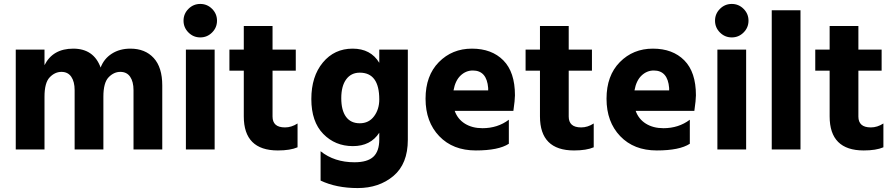

<svg xmlns="http://www.w3.org/2000/svg" viewBox="-20 -759 4536 975"><path d="M804 0H658V-301Q658 -344 641 -369Q624 -394 591 -394Q558 -394 531.5 -366.5Q505 -339 505 -268V0H359V-301Q359 -344 342 -369Q325 -394 292 -394Q259 -394 232.5 -366.5Q206 -339 206 -268V0H60V-507H206V-428Q248 -512 352 -512Q456 -512 491 -416Q508 -461 548 -486.5Q588 -512 642 -512Q717 -512 760.5 -464.5Q804 -417 804 -325Z M1057 -714Q1082 -689 1082 -654Q1082 -619 1057 -594Q1032 -569 997 -569Q962 -569 937 -594Q912 -619 912 -654Q912 -689 937 -714Q962 -739 997 -739Q1032 -739 1057 -714ZM1070 0H924V-507H1070Z M1391 5Q1218 5 1218 -168V-400H1145V-507H1218V-627H1364V-507H1482V-400H1364V-167Q1364 -140 1379.5 -126Q1395 -112 1427.5 -112Q1460 -112 1491 -132V-11Q1454 5 1391 5Z M1906 -254Q1906 -390 1807 -390Q1763 -390 1738 -356Q1713 -322 1713 -260.5Q1713 -199 1737 -166Q1761 -133 1807 -133Q1853 -133 1879.5 -168.5Q1906 -204 1906 -254ZM2051 -49Q2051 73 1978 134.5Q1905 196 1796.5 196Q1688 196 1608 158V9Q1678 65 1780 65Q1846 65 1876 37Q1906 9 1906 -51V-85Q1862 -17 1772 -17Q1682 -17 1621.5 -79Q1561 -141 1561 -256Q1561 -371 1619.5 -441.5Q1678 -512 1770.5 -512Q1863 -512 1906 -440V-507H2051Z M2381 -401Q2346 -401 2319 -375.5Q2292 -350 2283 -300H2459V-312Q2452 -401 2381 -401ZM2564 -29Q2512 5 2396 5Q2280 5 2210.5 -67.5Q2141 -140 2141 -257.5Q2141 -375 2208.5 -443.5Q2276 -512 2376.5 -512Q2477 -512 2536 -452.5Q2595 -393 2595 -275Q2595 -252 2587 -196H2289Q2304 -154 2341 -131Q2378 -108 2430 -108Q2507 -108 2564 -151Z M2895 5Q2722 5 2722 -168V-400H2649V-507H2722V-627H2868V-507H2986V-400H2868V-167Q2868 -140 2883.5 -126Q2899 -112 2931.5 -112Q2964 -112 2995 -132V-11Q2958 5 2895 5Z M3300 -401Q3265 -401 3238 -375.5Q3211 -350 3202 -300H3378V-312Q3371 -401 3300 -401ZM3483 -29Q3431 5 3315 5Q3199 5 3129.5 -67.5Q3060 -140 3060 -257.5Q3060 -375 3127.5 -443.5Q3195 -512 3295.5 -512Q3396 -512 3455 -452.5Q3514 -393 3514 -275Q3514 -252 3506 -196H3208Q3223 -154 3260 -131Q3297 -108 3349 -108Q3426 -108 3483 -151Z M3756 -714Q3781 -689 3781 -654Q3781 -619 3756 -594Q3731 -569 3696 -569Q3661 -569 3636 -594Q3611 -619 3611 -654Q3611 -689 3636 -714Q3661 -739 3696 -739Q3731 -739 3756 -714ZM3769 0H3623V-507H3769Z M4045 0H3899V-707H4045Z M4366 5Q4193 5 4193 -168V-400H4120V-507H4193V-627H4339V-507H4457V-400H4339V-167Q4339 -140 4354.5 -126Q4370 -112 4402.5 -112Q4435 -112 4466 -132V-11Q4429 5 4366 5Z"/></svg>

Font: Hind Jalandhar
Style: Bold
Weight: 700
Designer: Namrata Goyal
Foundry: Indian Type Foundry
Version: Version 0.702;PS 1.0;hotconv 1.0.81;makeotf.lib2.5.63406